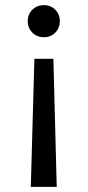

<svg xmlns="http://www.w3.org/2000/svg" viewBox="-20 -528 342 748"><path d="M114 -299H188L201 200H100ZM151 -508Q178 -508 195.5 -490Q213 -472 213 -446Q213 -419 195.5 -401Q178 -383 151 -383Q124 -383 106 -401Q88 -419 88 -446Q88 -472 106 -490Q124 -508 151 -508Z"/></svg>

Font: Fustat Medium
Style: Regular
Weight: 500
Designer: Mohamed Gaber, Khaled Hosny, Laura Garcia Mut
Foundry: Kief Type Foundry, Alif Type Foundry, Hard Type Foundry
Version: Version 1.007